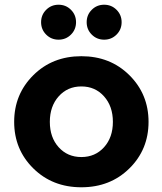

<svg xmlns="http://www.w3.org/2000/svg" viewBox="-20 -785 688 813"><path d="M191 -269Q191 -203 228.5 -161.5Q266 -120 324.5 -120Q383 -120 420.5 -161.5Q458 -203 458 -269Q458 -335 420.5 -377Q383 -419 324.5 -419Q266 -419 228.5 -377Q191 -335 191 -269ZM609 -269Q609 -152 528 -72Q447 8 324.5 8Q202 8 121 -72Q40 -152 40 -269Q40 -386 121 -466.5Q202 -547 324.5 -547Q447 -547 528 -466.5Q609 -386 609 -269ZM175.5 -638.5Q154 -660 154 -691Q154 -722 175.5 -743.5Q197 -765 228 -765Q259 -765 280.5 -743.5Q302 -722 302 -691Q302 -660 280.5 -638.5Q259 -617 228 -617Q197 -617 175.5 -638.5ZM368.5 -638.5Q347 -660 347 -691Q347 -722 368.5 -743.5Q390 -765 421 -765Q452 -765 473.5 -743.5Q495 -722 495 -691Q495 -660 473.5 -638.5Q452 -617 421 -617Q390 -617 368.5 -638.5Z"/></svg>

Font: Montserrat Alternates
Style: Bold
Weight: 700
Version: Version 2.001